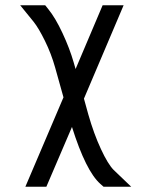

<svg xmlns="http://www.w3.org/2000/svg" viewBox="-20 -520 565 728"><path d="M76.2 188 220.7 -150.9 189 -264.2Q174.3 -316.4 150.4 -365Q126.5 -413.6 107.4 -437.5L56.6 -500H151.4L163.1 -485.4Q189.9 -452.6 217 -394.5Q244.1 -336.4 259.3 -283.7L266.6 -258.3L369.1 -500H448.7L298.3 -146L314.9 -85.9Q335.9 -12.2 362.8 45.4Q389.6 103 411.1 124.5L477.5 188H372.6L360.4 177.2Q305.7 128.9 252.9 -38.6L155.8 188Z"/></svg>

Font: Anka/Coder Condensed
Style: Regular
Weight: 400
Width: 4
Monospace: yes
Version: Version 1.100